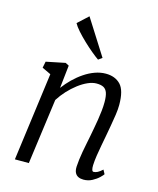

<svg xmlns="http://www.w3.org/2000/svg" viewBox="-124 -927 845 1024"><g transform="rotate(15 298.0 -415.0)"><path d="M188.5 -430.5Q209 -458 234.2 -482.8Q259.5 -507.5 287.8 -526.5Q316 -545.5 345.8 -556.2Q375.5 -567 405.5 -567Q457 -567 487 -535.8Q517 -504.5 517 -424Q517 -400 512.5 -369Q508 -338 502.2 -306Q496.5 -274 491.5 -246.5Q487 -221.5 481.2 -191.8Q475.5 -162 471 -132.2Q466.5 -102.5 465.5 -78Q465 -61.5 467.8 -52.8Q470.5 -44 477 -44Q487 -44 498.8 -50Q510.5 -56 525 -69.5L537 -47Q534 -41.5 519.5 -27.5Q505 -13.5 483.2 -1.8Q461.5 10 435 10Q418.5 10 406.2 4Q394 -2 387.8 -14.8Q381.5 -27.5 382.5 -48.5Q383.5 -65.5 386 -87Q388.5 -108.5 392.8 -132Q397 -155.5 401.8 -178.8Q406.5 -202 410.5 -222.5Q414.5 -244.5 419.2 -269Q424 -293.5 428 -319.2Q432 -345 434.8 -370.2Q437.5 -395.5 437.5 -418Q437.5 -451 431 -469.5Q424.5 -488 410.2 -495.8Q396 -503.5 371 -503.5Q349 -503.5 323.5 -492.2Q298 -481 272 -461.2Q246 -441.5 222.2 -415.8Q198.5 -390 180.5 -361.5L131.5 0H54.5L119.5 -487.5L71 -510.5L78 -545.5L183 -567L202.5 -557ZM345 -628.5Q329 -639.5 305.5 -659Q282 -678.5 257.5 -701.8Q233 -725 213 -747.5Q193 -770 184 -787L241.5 -840L366 -643.5Z"/></g></svg>

Font: Merriweather 20pt Light
Style: Italic
Weight: 300
Italic angle: -7.8°
Version: Version 2.101